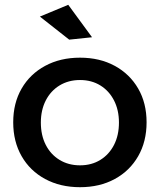

<svg xmlns="http://www.w3.org/2000/svg" viewBox="-20 -775 665 799"><path d="M313 -535Q395 -535 457.5 -501Q520 -467 555 -406.5Q590 -346 590 -266Q590 -186 555 -125Q520 -64 457.5 -30Q395 4 313 4Q231 4 168 -30Q105 -64 70 -125Q35 -186 35 -266Q35 -346 70 -406.5Q105 -467 168 -501Q231 -535 313 -535ZM313 -442Q265 -442 228 -419.5Q191 -397 170.5 -357Q150 -317 150 -265Q150 -212 170.5 -172Q191 -132 228 -109.5Q265 -87 313 -87Q361 -87 397.5 -109.5Q434 -132 454.5 -172Q475 -212 475 -265Q475 -317 454.5 -357Q434 -397 397.5 -419.5Q361 -442 313 -442ZM264 -755 363 -620 268 -610 146 -706Z"/></svg>

Font: Alexandria
Style: Regular
Weight: 400
Designer: Mohamed Gaber
Foundry: Kief Type Foundry
Version: Version 5.100